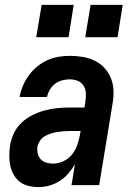

<svg xmlns="http://www.w3.org/2000/svg" viewBox="-20 -756 540 784"><path d="M137 8Q116 8 96 3Q76 -2 61 -13.5Q46 -25 36 -42.5Q26 -60 22 -79.5Q18 -99 18 -119.5Q18 -140 21 -161Q25 -187 36.5 -211.5Q48 -236 68 -255Q88 -274 112.5 -286Q137 -298 162.5 -305Q188 -312 214 -314.5Q240 -317 265 -317H325L329 -345Q332 -361 330.5 -377.5Q329 -394 320.5 -407Q312 -420 297 -426Q282 -432 265 -432Q250 -432 234 -428Q218 -424 205 -414Q192 -404 183.5 -389.5Q175 -375 172 -360H60Q64 -383 73.5 -405.5Q83 -428 97.5 -448Q112 -468 131.5 -484Q151 -500 173 -510Q195 -520 218.5 -524Q242 -528 265 -528Q292 -528 318.5 -523.5Q345 -519 368 -507.5Q391 -496 408 -477Q425 -458 434 -434Q443 -410 443.5 -383Q444 -356 439 -329L385 0H272L286 -85Q274 -65 258.5 -47Q243 -29 223 -16.5Q203 -4 181 2Q159 8 137 8ZM197 -88Q218 -88 238.5 -97.5Q259 -107 273 -124Q287 -141 294.5 -161.5Q302 -182 306 -203L309 -221H265Q253 -221 240 -220Q227 -219 214 -217Q201 -215 188.5 -211Q176 -207 164 -200.5Q152 -194 144 -182.5Q136 -171 133 -159Q131 -144 134 -130Q137 -116 146 -106Q155 -96 169 -92Q183 -88 197 -88ZM460 -604H328L350 -736H481ZM260 -604H128L150 -736H281Z"/></svg>

Font: Iosevka SS04 Oblique
Style: Bold
Weight: 700
Italic angle: -9°
Monospace: yes
Designer: Belleve Invis
Foundry: Belleve Invis
Version: Version 19.0.0; ttfautohint (v1.8.4)